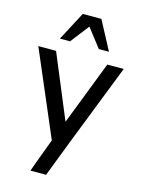

<svg xmlns="http://www.w3.org/2000/svg" viewBox="-137 -821 809 1096"><g transform="rotate(15 267.5 -272.5)"><path d="M207 56.2 228 0 14.2 -500H119.1L275.9 -123L421.9 -500H519Q490.2 -426.3 433.3 -281.2Q376.5 -136.2 331.5 -21.2Q286.6 93.8 247.1 198.2H154.8Q170.9 151.4 207 56.2ZM412.1 -573.2H352.1L267.1 -683.1L182.1 -573.2H122.1L211.9 -743.2H321.8Z"/></g></svg>

Font: Perun
Style: Regular
Weight: 400
Version: Version 1.0000